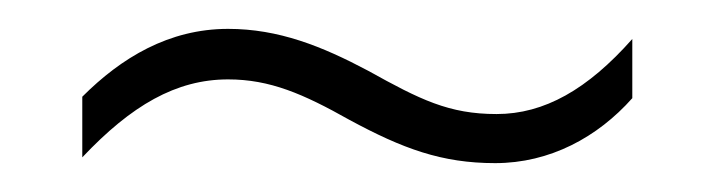

<svg xmlns="http://www.w3.org/2000/svg" viewBox="-20 -486 495 133"><path d="M222 -403C259 -383 286 -373 323 -373C361 -373 394 -391 418 -418V-459C387 -424 357 -407 324 -407C291 -407 271 -417 235 -437C203 -454 173 -466 138 -466C97 -466 64 -446 37 -419V-377C71 -413 102 -431 138 -431C167 -431 190 -421 222 -403Z"/></svg>

Font: Noto Sans Malayalam UI Condensed ExtraLight
Style: Regular
Weight: 200
Width: 3
Designer: Jelle Bosma - Monotype Design Team
Foundry: Monotype Imaging Inc.
Version: Version 2.104